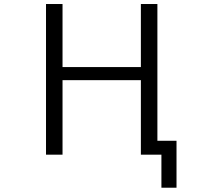

<svg xmlns="http://www.w3.org/2000/svg" viewBox="-20 -750 1040 931"><path d="M283.2 -730.5V-424.8H663.1V-730.5H743.2V-67.4H835.9V160.2H762.7V0H743.2H712.9H663.1V-361.3H283.2V0H203.1V-730.5Z"/></svg>

Font: Gen Shin Gothic Monospace Normal
Style: Regular
Weight: 350
Designer: [Source Han Sans]
Ryoko NISHIZUKA  (kana & ideographs); Paul D. Hunt (Latin, Greek & Cyrillic); Wenlong ZHANG  (bopomofo
Version: Version 1.002.20150607